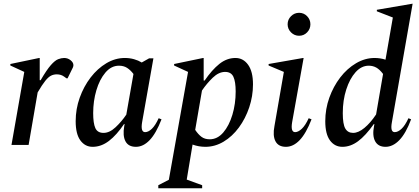

<svg xmlns="http://www.w3.org/2000/svg" viewBox="-20 -770 2226 1020"><path d="M41 0 109 -388 35 -422V-430L188 -462H191V-344H196Q228 -399 250 -424Q272 -449 289 -455.5Q306 -462 321 -462Q340 -462 355 -450Q370 -438 370 -424Q370 -418 367 -411L339 -354H333L322 -362Q305 -375 282 -375Q265 -375 251 -368Q237 -361 220.5 -340.5Q204 -320 180 -279L132 0Z M472 10Q432 10 407 -24Q382 -58 382 -126Q382 -191 403.5 -251Q425 -311 461.5 -358.5Q498 -406 545 -434Q592 -462 643 -462Q669 -462 692 -455.5Q715 -449 733 -438L772 -460H795L735 -121Q726 -68 751 -68Q768 -68 786.5 -85.5Q805 -103 823 -142L838 -136Q809 -61 775 -25.5Q741 10 702 10Q662 10 646.5 -19.5Q631 -49 640 -100L642 -111H639Q600 -53 559 -21.5Q518 10 472 10ZM475 -169Q475 -115 486.5 -89.5Q498 -64 530 -64Q562 -64 594 -94Q626 -124 651 -161L689 -377Q673 -398 655 -409.5Q637 -421 612 -421Q571 -421 540 -384.5Q509 -348 492 -290.5Q475 -233 475 -169Z M821 230V214L877 185L979 -388L905 -422V-430L1059 -462H1062V-342H1067Q1106 -399 1145.5 -430.5Q1185 -462 1231 -462Q1272 -462 1298 -426Q1324 -390 1324 -322Q1324 -259 1304 -199.5Q1284 -140 1249 -92.5Q1214 -45 1168 -17.5Q1122 10 1071 10Q1036 10 1003 -2L972 184L1054 214V230ZM1176 -388Q1142 -388 1110 -357Q1078 -326 1053 -289L1017 -80Q1033 -56 1050.5 -43Q1068 -30 1094 -30Q1135 -30 1166 -66Q1197 -102 1214.5 -160Q1232 -218 1232 -284Q1232 -336 1220 -362Q1208 -388 1176 -388Z M1569 -580Q1544 -580 1526 -598Q1508 -616 1508 -641Q1508 -666 1526 -684Q1544 -702 1569 -702Q1594 -702 1611.5 -684Q1629 -666 1629 -641Q1629 -616 1611.5 -598Q1594 -580 1569 -580ZM1499 10Q1459 10 1443.5 -19.5Q1428 -49 1438 -100L1488 -388L1407 -422V-430L1590 -462H1593L1532 -121Q1523 -68 1548 -68Q1564 -68 1583 -85.5Q1602 -103 1620 -142L1635 -136Q1606 -61 1572 -25.5Q1538 10 1499 10Z M1799 10Q1758 10 1733 -24Q1708 -58 1708 -126Q1708 -191 1729.5 -251Q1751 -311 1787.5 -358.5Q1824 -406 1871.5 -434Q1919 -462 1970 -462Q2000 -462 2028 -453L2067 -677L1982 -710V-718L2169 -750H2172L2062 -121Q2052 -68 2077 -68Q2094 -68 2113 -85.5Q2132 -103 2150 -142L2164 -136Q2136 -61 2101.5 -25.5Q2067 10 2028 10Q1989 10 1973 -19.5Q1957 -49 1967 -100L1969 -111H1966Q1922 -49 1882 -19.5Q1842 10 1799 10ZM1801 -169Q1801 -110 1814.5 -87Q1828 -64 1856 -64Q1884 -64 1916 -90.5Q1948 -117 1978 -162L2015 -377Q1997 -401 1979 -411Q1961 -421 1939 -421Q1900 -421 1869 -386.5Q1838 -352 1819.5 -294.5Q1801 -237 1801 -169Z"/></svg>

Font: Spectral Medium
Style: Italic
Weight: 500
Italic angle: -10°
Designer: Jean-Baptiste Levee
Foundry: Production Type
Version: Version 2.001